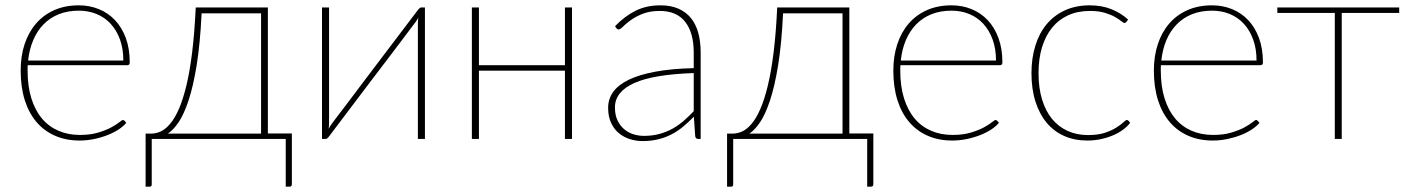

<svg xmlns="http://www.w3.org/2000/svg" viewBox="-20 -521 5284 720"><path d="M442.5 -294Q442.5 -338.5 429.8 -373.2Q417 -408 394.8 -432Q372.5 -456 342 -468.5Q311.5 -481 276 -481Q234 -481 200.8 -467.8Q167.5 -454.5 143.5 -430Q119.5 -405.5 104.8 -371Q90 -336.5 85.5 -294ZM453.5 -60.5Q443.5 -48 425.5 -36Q407.5 -24 384.2 -14.8Q361 -5.5 333.8 0.2Q306.5 6 278 6Q227.5 6 186.8 -11.8Q146 -29.5 117.2 -63Q88.5 -96.5 73 -145.2Q57.5 -194 57.5 -256.5Q57.5 -310.5 72.2 -355.2Q87 -400 115 -432.5Q143 -465 183.5 -483Q224 -501 275.5 -501Q315.5 -501 350.2 -487Q385 -473 411 -445.8Q437 -418.5 451.8 -378.5Q466.5 -338.5 466.5 -287Q466.5 -276.5 457.5 -276.5H84Q83.5 -271.5 83.5 -266.8Q83.5 -262 83.5 -256.5Q83.5 -197.5 97.5 -152.5Q111.5 -107.5 137 -77Q162.5 -46.5 198.8 -30.8Q235 -15 279.5 -15Q319 -15 348 -23.8Q377 -32.5 396.5 -43Q416 -53.5 426.8 -62.2Q437.5 -71 440.5 -71Q444.5 -71 447 -68Z M959 -20V-471H736Q730.5 -356.5 717.5 -276.5Q704.5 -196.5 686.8 -143.5Q669 -90.5 649 -61.5Q629 -32.5 609.5 -20ZM1074.5 -20.5V169.5Q1074.5 179 1065.5 179H1051.5V0H549V171.5Q549 174.5 547.2 176.8Q545.5 179 541.5 179H526V-20H547Q565 -20 583 -28.2Q601 -36.5 618.2 -57Q635.5 -77.5 650.8 -112.2Q666 -147 678.8 -199.5Q691.5 -252 700.5 -324.5Q709.5 -397 714 -493H984.5V-20.5Z M1573.5 -493V0H1547V-430.5Q1547 -442.5 1548.5 -454.5Q1545.5 -449 1542.8 -444.8Q1540 -440.5 1537.5 -437Q1536.5 -436 1522.2 -417Q1508 -398 1485 -367.5Q1462 -337 1432.8 -298.5Q1403.5 -260 1373 -220Q1301.5 -126 1212 -7Q1210 -4.5 1207.2 -2.2Q1204.5 0 1201.5 0H1187.5V-493H1214V-62.5Q1214 -50.5 1212.5 -38.5Q1215.5 -44 1218.2 -48.2Q1221 -52.5 1223.5 -56Q1224 -57 1238.5 -76Q1253 -95 1276 -125.2Q1299 -155.5 1328 -194.2Q1357 -233 1387.5 -273Q1459 -367 1549 -486Q1551 -488.5 1554 -490.8Q1557 -493 1559.5 -493Z M2125 -493V0H2098.5V-256H1776V0H1749.5V-493H1776V-276.5H2098.5V-493Z M2581.5 -247Q2430.5 -242 2358.2 -209.5Q2286 -177 2286 -118Q2286 -90.5 2295.2 -70.5Q2304.5 -50.5 2319.8 -37.2Q2335 -24 2354.5 -17.8Q2374 -11.5 2394.5 -11.5Q2426.5 -11.5 2453 -18.8Q2479.5 -26 2502 -38.5Q2524.5 -51 2544 -68Q2563.5 -85 2581.5 -104ZM2286.5 -423Q2323.5 -461 2364 -481Q2404.5 -501 2456.5 -501Q2495 -501 2523.5 -488.8Q2552 -476.5 2570.8 -453.5Q2589.5 -430.5 2598.5 -397.8Q2607.5 -365 2607.5 -324V0H2598.5Q2588.5 0 2587 -10.5L2582 -83.5Q2561.5 -62.5 2541 -45.5Q2520.5 -28.5 2497.5 -16.8Q2474.5 -5 2448 1.5Q2421.5 8 2389.5 8Q2366 8 2343 1Q2320 -6 2301.5 -21Q2283 -36 2271.8 -59.8Q2260.5 -83.5 2260.5 -117Q2260.5 -149.5 2279.2 -176Q2298 -202.5 2337.5 -221.8Q2377 -241 2437.5 -252.2Q2498 -263.5 2581.5 -265.5V-324Q2581.5 -398 2549.5 -439Q2517.5 -480 2454.5 -480Q2417 -480 2390 -469.2Q2363 -458.5 2345 -445.2Q2327 -432 2316.2 -421.2Q2305.5 -410.5 2300 -410.5Q2295 -410.5 2291 -416Z M3139.5 -20V-471H2916.5Q2911 -356.5 2898 -276.5Q2885 -196.5 2867.2 -143.5Q2849.5 -90.5 2829.5 -61.5Q2809.5 -32.5 2790 -20ZM3255 -20.5V169.5Q3255 179 3246 179H3232V0H2729.5V171.5Q2729.5 174.5 2727.8 176.8Q2726 179 2722 179H2706.5V-20H2727.5Q2745.5 -20 2763.5 -28.2Q2781.5 -36.5 2798.8 -57Q2816 -77.5 2831.2 -112.2Q2846.5 -147 2859.2 -199.5Q2872 -252 2881 -324.5Q2890 -397 2894.5 -493H3165V-20.5Z M3715 -294Q3715 -338.5 3702.2 -373.2Q3689.5 -408 3667.2 -432Q3645 -456 3614.5 -468.5Q3584 -481 3548.5 -481Q3506.5 -481 3473.2 -467.8Q3440 -454.5 3416 -430Q3392 -405.5 3377.2 -371Q3362.5 -336.5 3358 -294ZM3726 -60.5Q3716 -48 3698 -36Q3680 -24 3656.8 -14.8Q3633.5 -5.5 3606.2 0.2Q3579 6 3550.5 6Q3500 6 3459.2 -11.8Q3418.5 -29.5 3389.8 -63Q3361 -96.5 3345.5 -145.2Q3330 -194 3330 -256.5Q3330 -310.5 3344.8 -355.2Q3359.5 -400 3387.5 -432.5Q3415.5 -465 3456 -483Q3496.5 -501 3548 -501Q3588 -501 3622.8 -487Q3657.5 -473 3683.5 -445.8Q3709.5 -418.5 3724.2 -378.5Q3739 -338.5 3739 -287Q3739 -276.5 3730 -276.5H3356.5Q3356 -271.5 3356 -266.8Q3356 -262 3356 -256.5Q3356 -197.5 3370 -152.5Q3384 -107.5 3409.5 -77Q3435 -46.5 3471.2 -30.8Q3507.5 -15 3552 -15Q3591.5 -15 3620.5 -23.8Q3649.5 -32.5 3669 -43Q3688.5 -53.5 3699.2 -62.2Q3710 -71 3713 -71Q3717 -71 3719.5 -68Z M4204 -439Q4202.5 -437.5 4201 -436.2Q4199.5 -435 4197 -435Q4193 -435 4184.5 -442Q4176 -449 4161 -457.5Q4146 -466 4123 -473Q4100 -480 4067.5 -480Q4021.5 -480 3985.8 -463.8Q3950 -447.5 3925.2 -417Q3900.5 -386.5 3887.5 -343.5Q3874.5 -300.5 3874.5 -246.5Q3874.5 -191 3887.8 -147.8Q3901 -104.5 3925.2 -75Q3949.5 -45.5 3983.8 -30Q4018 -14.5 4060 -14.5Q4098 -14.5 4123.8 -23.2Q4149.5 -32 4166.5 -42.8Q4183.5 -53.5 4192.5 -62.2Q4201.5 -71 4205.5 -71Q4209.5 -71 4212 -68L4218 -60.5Q4209 -48 4193.2 -36Q4177.5 -24 4156.8 -14.8Q4136 -5.5 4110.8 0.2Q4085.5 6 4057 6Q4009.5 6 3971 -11Q3932.5 -28 3905.2 -60.5Q3878 -93 3863 -140Q3848 -187 3848 -246.5Q3848 -303.5 3862.8 -350.5Q3877.5 -397.5 3905.5 -430.8Q3933.5 -464 3974 -482.5Q4014.5 -501 4066.5 -501Q4112.5 -501 4148.5 -486.2Q4184.5 -471.5 4210.5 -447.5Z M4692 -294Q4692 -338.5 4679.2 -373.2Q4666.5 -408 4644.2 -432Q4622 -456 4591.5 -468.5Q4561 -481 4525.5 -481Q4483.5 -481 4450.2 -467.8Q4417 -454.5 4393 -430Q4369 -405.5 4354.2 -371Q4339.5 -336.5 4335 -294ZM4703 -60.5Q4693 -48 4675 -36Q4657 -24 4633.8 -14.8Q4610.5 -5.5 4583.2 0.2Q4556 6 4527.5 6Q4477 6 4436.2 -11.8Q4395.5 -29.5 4366.8 -63Q4338 -96.5 4322.5 -145.2Q4307 -194 4307 -256.5Q4307 -310.5 4321.8 -355.2Q4336.5 -400 4364.5 -432.5Q4392.5 -465 4433 -483Q4473.5 -501 4525 -501Q4565 -501 4599.8 -487Q4634.5 -473 4660.5 -445.8Q4686.5 -418.5 4701.2 -378.5Q4716 -338.5 4716 -287Q4716 -276.5 4707 -276.5H4333.5Q4333 -271.5 4333 -266.8Q4333 -262 4333 -256.5Q4333 -197.5 4347 -152.5Q4361 -107.5 4386.5 -77Q4412 -46.5 4448.2 -30.8Q4484.5 -15 4529 -15Q4568.5 -15 4597.5 -23.8Q4626.5 -32.5 4646 -43Q4665.5 -53.5 4676.2 -62.2Q4687 -71 4690 -71Q4694 -71 4696.5 -68Z M5227 -472.5H5011.5V0H4985.5V-472.5H4770V-493H5227Z"/></svg>

Font: Lato 2
Style: Regular
Weight: 200
Designer: Lukasz Dziedzic with Adam Twardoch and Botio Nikoltchev
Foundry: tyPoland Lukasz Dziedzic
Version: Version 2.015; 2015-08-06; http://www.latofonts.com/